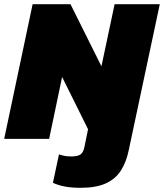

<svg xmlns="http://www.w3.org/2000/svg" viewBox="-36 -664 784 918"><path d="M349 234Q307 234 275 228Q243 222 217 210L246 74Q272 84 304 84Q336 84 349.5 74Q363 64 368 37L385 -46L261 -296L199 0H-16L120 -644H301L449 -347L512 -644H728L580 52Q568 111 542 151.5Q516 192 469.5 213Q423 234 349 234Z"/></svg>

Font: Kanit ExtraBold
Style: Italic
Weight: 800
Italic angle: -12°
Designer: Katatrad Team
Foundry: CadsonDemak
Version: Version 2.000; ttfautohint (v1.8.3)